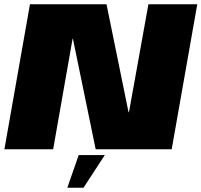

<svg xmlns="http://www.w3.org/2000/svg" viewBox="-32 -695 938 894"><path d="M-11.5 0H215.5L306 -514.5H307.5L413.5 0H767.5L886.5 -675H659L568.5 -172.5H566.5L464 -675H107.5ZM281.5 179H357L456 27H334.5Z"/></svg>

Font: Anybody Black
Style: Italic
Weight: 900
Italic angle: -10°
Designer: Tyler Finck
Foundry: Etcetera Type Company
Version: Version 1.113;gftools[0.9.25]